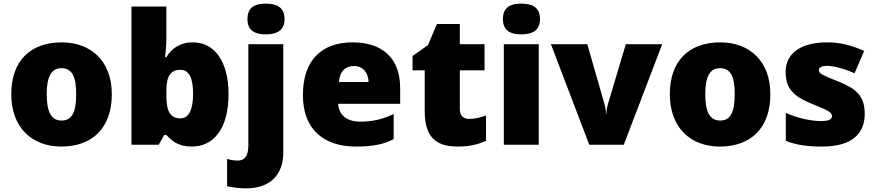

<svg xmlns="http://www.w3.org/2000/svg" viewBox="-20 -796 4817 1056"><path d="M595 -278C595 -461 479 -563 320 -563C147 -563 42 -461 42 -278C42 -93 157 10 317 10C489 10 595 -93 595 -278ZM237 -278C237 -372 261 -421 318 -421C378 -421 399 -372 399 -278C399 -183 378 -133 319 -133C260 -133 237 -183 237 -278Z M895 -760H703V0H853L883 -54H895C923 -23 958 10 1036 10C1155 10 1237 -89 1237 -278C1237 -463 1156 -563 1042 -563C967 -563 923 -527 895 -482H888C892 -513 895 -549 895 -588ZM971 -412C1020 -412 1042 -368 1042 -280C1042 -192 1018 -145 973 -145C915 -145 895 -185 895 -271V-298C895 -377 919 -412 971 -412Z M1341 -691C1341 -625 1386 -607 1442 -607C1498 -607 1545 -625 1545 -691C1545 -759 1498 -776 1442 -776C1386 -776 1341 -759 1341 -691ZM1332 240C1485 240 1538 145 1538 45V-553H1346V4C1346 71 1319 87 1288 87C1266 87 1250 84 1229 78V228C1255 235 1302 240 1332 240Z M1919 -563C1756 -563 1646 -472 1646 -273C1646 -76 1770 10 1937 10C2034 10 2092 -3 2145 -31V-169C2084 -140 2030 -127 1961 -127C1883 -127 1843 -167 1840 -225H2181V-310C2181 -479 2081 -563 1919 -563ZM1926 -433C1978 -433 2006 -394 2007 -345H1844C1849 -406 1882 -433 1926 -433Z M2561 -142C2528 -142 2509 -160 2509 -196V-409H2645V-553H2509V-664H2383L2334 -548L2249 -488V-409H2316V-182C2316 -32 2389 10 2497 10C2570 10 2610 -3 2653 -21V-161C2622 -150 2595 -142 2561 -142Z M2847 -776C2791 -776 2746 -759 2746 -691C2746 -625 2791 -607 2847 -607C2903 -607 2950 -625 2950 -691C2950 -759 2903 -776 2847 -776ZM2943 -553H2751V0H2943Z M3221 0H3411L3622 -553H3422L3324 -225C3321 -214 3315 -193 3315 -171H3313C3313 -192 3306 -221 3304 -226L3210 -553H3010Z M4217 -278C4217 -461 4101 -563 3942 -563C3769 -563 3664 -461 3664 -278C3664 -93 3779 10 3939 10C4111 10 4217 -93 4217 -278ZM3859 -278C3859 -372 3883 -421 3940 -421C4000 -421 4021 -372 4021 -278C4021 -183 4000 -133 3941 -133C3882 -133 3859 -183 3859 -278Z M4736 -170C4736 -267 4691 -307 4595 -346C4503 -383 4484 -390 4484 -411C4484 -426 4501 -434 4530 -434C4563 -434 4625 -418 4680 -393L4733 -516C4663 -547 4602 -563 4529 -563C4392 -563 4301 -508 4301 -400C4301 -309 4346 -266 4438 -228C4530 -190 4556 -181 4556 -157C4556 -139 4537 -130 4494 -130C4452 -130 4372 -143 4302 -175V-21C4366 3 4423 10 4502 10C4671 10 4736 -65 4736 -170Z"/></svg>

Font: Noto Sans UI Black
Style: Regular
Weight: 900
Designer: Monotype Design Team
Foundry: Monotype Imaging Inc.
Version: Version 1.901